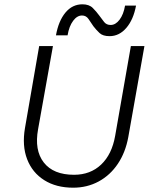

<svg xmlns="http://www.w3.org/2000/svg" viewBox="-20 -864 691 892"><path d="M363 -844Q394 -844 411 -827Q428 -810 441 -792Q453 -775 464 -761.5Q475 -748 494 -748Q517 -748 535.5 -772.5Q554 -797 561 -838H612Q600 -773 567 -734.5Q534 -696 489 -696Q458 -696 442.5 -710.5Q427 -725 414 -742Q402 -760 391 -776Q380 -792 361 -792Q338 -792 319.5 -767Q301 -742 294 -700H240Q252 -767 284 -805.5Q316 -844 363 -844ZM162 -650H226L157 -264Q139 -166 183.5 -109Q228 -52 324 -52Q400 -52 450 -99.5Q500 -147 515 -233L588 -650H651L576 -227Q563 -156 527.5 -103Q492 -50 438.5 -21Q385 8 320 8Q241 8 185.5 -27Q130 -62 106 -124.5Q82 -187 96 -269Z"/></svg>

Font: Overused Grotesk Book
Style: Italic
Weight: 350
Italic angle: -10°
Version: Version 0.003